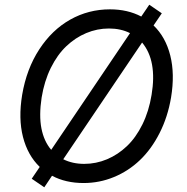

<svg xmlns="http://www.w3.org/2000/svg" viewBox="-20 -776 803 826"><path d="M170.5 29.8 116.5 -7.1 150.9 -57.9Q99.1 -107.6 78.8 -187Q58.6 -266.3 75.3 -367.9Q94.1 -479.4 148.8 -563.4Q203.5 -647.4 282.1 -691.6Q360.8 -735.8 453.1 -735.8Q529.1 -735.8 587.7 -704.9L622.2 -755.7L676.1 -718.8L640.6 -666.5Q692.5 -616.8 712.5 -537.3Q732.6 -457.7 715.9 -356.5Q701.7 -272.7 666.5 -203.5Q631.4 -134.2 582 -87.2Q532.7 -40.1 470.3 -14.4Q408 11.4 339.5 11.4Q262.4 11.4 203.8 -19.9ZM200.3 -131.4 539.4 -633.5Q499.6 -653.4 448.9 -653.4Q398.1 -653.4 351 -633.7Q304 -614 265.3 -577.2Q226.6 -540.5 198.5 -483.7Q170.5 -426.8 159.1 -356.5Q147.4 -279.1 158.2 -223.7Q169 -168.3 200.3 -131.4ZM632.1 -367.9Q656.6 -514.9 591.3 -593L252.1 -90.9Q291.9 -71 342.3 -71Q393.1 -71 440.2 -90.7Q487.2 -110.4 525.9 -147.2Q564.6 -183.9 592.7 -240.8Q620.7 -297.6 632.1 -367.9Z"/></svg>

Font: Karasuma Gothic
Style: Italic
Weight: 400
Italic angle: -9.39999°
Designer: Rasmus Andersson / Ryoko Nishizuka
Foundry: Genbu
Version: Version 1.00